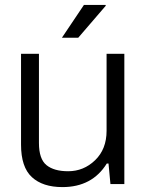

<svg xmlns="http://www.w3.org/2000/svg" viewBox="-20 -743 593 775"><path d="M230 -590.8 318.8 -723.1H405.8L407.2 -720.2L295.9 -590.8ZM231.9 12.2Q152.3 12.2 108.6 -28.1Q64.9 -68.4 64.9 -159.2V-525.9H137.2V-166Q137.2 -101.1 167.7 -76.4Q198.2 -51.8 254.9 -51.8Q317.9 -51.8 364 -96.4Q410.2 -141.1 410.2 -214.8V-525.9H481.9V0H425.8L418 -83H411.1Q352.1 12.2 231.9 12.2Z"/></svg>

Font: Archivo Light
Style: Regular
Weight: 300
Designer: Hector Gatti
Foundry: Omnibus-Type
Version: Version 2.001